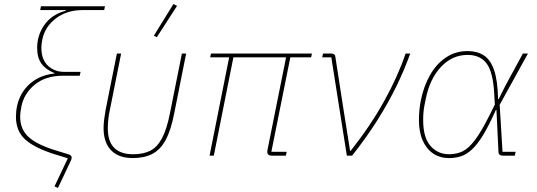

<svg xmlns="http://www.w3.org/2000/svg" viewBox="-20 -771 2659 951"><path d="M496 -721H388Q311 -721 257 -680Q203 -639 190 -577Q188 -567 186.5 -556Q185 -545 185 -534Q185 -476 217.5 -445.5Q250 -415 298 -415H379L375 -396H293Q206 -396 152.5 -352Q99 -308 86 -244Q83 -228 81.5 -216Q80 -204 80 -192Q80 -131 121 -93Q162 -55 256 -26L318 -7Q328 -4 331.5 0Q335 4 335 10Q335 14 333.5 18.5Q332 23 328 31L267 160L250 152L316 13L254 -6Q151 -38 105 -80Q59 -122 59 -192Q59 -249 81.5 -295Q104 -341 146.5 -370.5Q189 -400 250 -407V-409Q207 -426 185.5 -455.5Q164 -485 164 -534Q164 -597 200.5 -648.5Q237 -700 306 -718V-721H179L183 -740H500Z M580 -506 523 -221Q519 -203 516.5 -180.5Q514 -158 514 -135Q514 -70 546 -38.5Q578 -7 639 -7Q689 -7 723.5 -24Q758 -41 782 -85.5Q806 -130 822 -211L881 -506H902L843 -210Q827 -127 801 -78.5Q775 -30 735 -9Q695 12 637 12Q590 12 558 -5.5Q526 -23 509.5 -56Q493 -89 493 -135Q493 -156 496 -180Q499 -204 503 -226L559 -506ZM857 -742 757 -587 742 -594 839 -751Z M1396 0H1327Q1316 0 1310 -4.5Q1304 -9 1304 -19Q1304 -23 1304.5 -26.5Q1305 -30 1306 -34L1397 -487H1136L1039 0H1018L1115 -487H1021L1025 -506H1525L1521 -487H1418L1324 -19H1400Z M1724 0H1698L1621 -487H1576L1580 -506H1618Q1628 -506 1634 -502.5Q1640 -499 1641 -490L1680 -238L1714 -24H1717Q1815 -148 1883 -270.5Q1951 -393 1989 -506H2012Q1984 -427 1943 -343Q1902 -259 1847.5 -173Q1793 -87 1724 0Z M2534 -19 2530 0H2472Q2461 0 2455 -4.5Q2449 -9 2449 -19L2439 -226H2436Q2402 -150 2373.5 -103Q2345 -56 2318 -31Q2291 -6 2263.5 3Q2236 12 2204 12Q2160 12 2126.5 -10Q2093 -32 2074 -74.5Q2055 -117 2055 -176Q2055 -202 2057.5 -227Q2060 -252 2065 -276Q2079 -345 2110.5 -400Q2142 -455 2189 -486.5Q2236 -518 2296 -518Q2343 -518 2376 -497Q2409 -476 2427 -424.5Q2445 -373 2447 -280H2450L2483 -346L2570 -506H2595L2455 -252L2469 -19ZM2204 -7Q2241 -7 2270.5 -21Q2300 -35 2331.5 -76Q2363 -117 2404 -199L2431 -253L2428 -307Q2422 -415 2390 -457Q2358 -499 2296 -499Q2220 -499 2164.5 -440Q2109 -381 2089 -282L2082 -247Q2079 -231 2077.5 -214Q2076 -197 2076 -176Q2076 -89 2112.5 -48Q2149 -7 2204 -7Z"/></svg>

Font: IBM Plex Sans Thin
Style: Italic
Weight: 250
Italic angle: -11.31°
Designer: Mike Abbink, Paul van der Laan, Pieter van Rosmalen
Foundry: Bold Monday
Version: Version 3.201